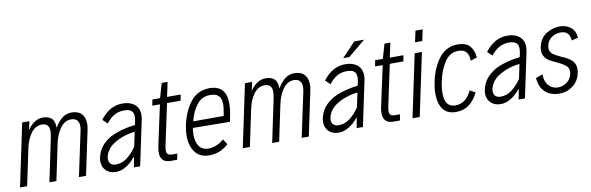

<svg xmlns="http://www.w3.org/2000/svg" viewBox="-49 -1112 4749 1544"><g transform="rotate(-10 2326.0 -339.5)"><path d="M126 -512H185L169 -442L171 -444Q195 -480 227 -501Q259 -522 296 -522Q339 -522 365 -500.5Q391 -479 391 -423L395 -428Q427 -478 458.5 -500Q490 -522 530 -522Q584 -522 611.5 -492.5Q639 -463 639 -411Q639 -387 633 -360L557 0H499L577 -366Q581 -390 581 -401Q581 -432 565.5 -450Q550 -468 516 -468Q466 -468 430 -420.5Q394 -373 378 -299L315 0H258L331 -348Q338 -385 338 -404Q338 -436 323.5 -452Q309 -468 277 -468Q226 -468 190 -420Q154 -372 139 -299L76 0H18Z M1081 -406Q1081 -386 1077 -369L999 0H948L963 -82H959Q927 -40 884.5 -14.5Q842 11 802 11Q750 11 720 -18.5Q690 -48 690 -94Q690 -109 693 -124Q705 -177 733.5 -212.5Q762 -248 812 -278Q903 -323 1015 -334L1022 -365Q1026 -384 1026 -402Q1026 -436 1007 -450.5Q988 -465 950 -465Q904 -465 868.5 -445Q833 -425 802 -384L764 -421Q804 -473 848.5 -497.5Q893 -522 947 -522Q1008 -522 1044.5 -491.5Q1081 -461 1081 -406ZM979 -163 1004 -281Q956 -276 911.5 -261Q867 -246 833 -224Q771 -186 755 -121Q753 -107 753 -102Q753 -76 768.5 -62Q784 -48 811 -48Q861 -48 903 -80.5Q945 -113 979 -163Z M1165 -84Q1165 -101 1170 -129L1242 -463H1180L1189 -512H1252L1286 -630H1334L1309 -512H1420L1411 -463H1300L1230 -134Q1224 -107 1224 -90Q1224 -68 1234.5 -58.5Q1245 -49 1269 -49H1311L1301 0H1248Q1165 0 1165 -84Z M1793 -372Q1793 -325 1778 -256L1772 -227L1470 -230Q1465 -200 1465 -176Q1465 -118 1489.5 -81.5Q1514 -45 1566 -45Q1632 -45 1692 -97L1721 -53Q1681 -18 1642.5 -4Q1604 10 1564 10Q1486 10 1447.5 -42.5Q1409 -95 1409 -177Q1409 -214 1419 -262Q1442 -372 1500.5 -447Q1559 -522 1656 -522Q1793 -522 1793 -372ZM1482 -282H1731Q1743 -344 1743 -376Q1743 -421 1722 -444Q1701 -467 1652 -467Q1585 -467 1543.5 -414.5Q1502 -362 1482 -282Z M1945 -512H2004L1988 -442L1990 -444Q2014 -480 2046 -501Q2078 -522 2115 -522Q2158 -522 2184 -500.5Q2210 -479 2210 -423L2214 -428Q2246 -478 2277.5 -500Q2309 -522 2349 -522Q2403 -522 2430.5 -492.5Q2458 -463 2458 -411Q2458 -387 2452 -360L2376 0H2318L2396 -366Q2400 -390 2400 -401Q2400 -432 2384.5 -450Q2369 -468 2335 -468Q2285 -468 2249 -420.5Q2213 -373 2197 -299L2134 0H2077L2150 -348Q2157 -385 2157 -404Q2157 -436 2142.5 -452Q2128 -468 2096 -468Q2045 -468 2009 -420Q1973 -372 1958 -299L1895 0H1837Z M2900 -406Q2900 -386 2896 -369L2818 0H2767L2782 -82H2778Q2746 -40 2703.5 -14.5Q2661 11 2621 11Q2569 11 2539 -18.5Q2509 -48 2509 -94Q2509 -109 2512 -124Q2524 -177 2552.5 -212.5Q2581 -248 2631 -278Q2722 -323 2834 -334L2841 -365Q2845 -384 2845 -402Q2845 -436 2826 -450.5Q2807 -465 2769 -465Q2723 -465 2687.5 -445Q2652 -425 2621 -384L2583 -421Q2623 -473 2667.5 -497.5Q2712 -522 2766 -522Q2827 -522 2863.5 -491.5Q2900 -461 2900 -406ZM2798 -163 2823 -281Q2775 -276 2730.5 -261Q2686 -246 2652 -224Q2590 -186 2574 -121Q2572 -107 2572 -102Q2572 -76 2587.5 -62Q2603 -48 2630 -48Q2680 -48 2722 -80.5Q2764 -113 2798 -163ZM2869 -690H2949L2808 -573H2758Z M2984 -84Q2984 -101 2989 -129L3061 -463H2999L3008 -512H3071L3105 -630H3153L3128 -512H3239L3230 -463H3119L3049 -134Q3043 -107 3043 -90Q3043 -68 3053.5 -58.5Q3064 -49 3088 -49H3130L3120 0H3067Q2984 0 2984 -84Z M3369 -690H3428L3408 -598H3349ZM3331 -512H3390L3282 0H3223Z M3438 -161Q3438 -207 3449 -260Q3474 -376 3532.5 -449Q3591 -522 3683 -522Q3747 -522 3779.5 -488.5Q3812 -455 3818 -392L3764 -374Q3764 -421 3744 -445.5Q3724 -470 3679 -470Q3609 -470 3566.5 -405Q3524 -340 3506 -250Q3495 -201 3495 -156Q3495 -42 3581 -42Q3669 -42 3714 -141L3759 -117Q3728 -54 3684 -21.5Q3640 11 3578 11Q3506 11 3472 -35.5Q3438 -82 3438 -161Z M4223 -406Q4223 -386 4219 -369L4141 0H4090L4105 -82H4101Q4069 -40 4026.5 -14.5Q3984 11 3944 11Q3892 11 3862 -18.5Q3832 -48 3832 -94Q3832 -109 3835 -124Q3847 -177 3875.5 -212.5Q3904 -248 3954 -278Q4045 -323 4157 -334L4164 -365Q4168 -384 4168 -402Q4168 -436 4149 -450.5Q4130 -465 4092 -465Q4046 -465 4010.5 -445Q3975 -425 3944 -384L3906 -421Q3946 -473 3990.5 -497.5Q4035 -522 4089 -522Q4150 -522 4186.5 -491.5Q4223 -461 4223 -406ZM4121 -163 4146 -281Q4098 -276 4053.5 -261Q4009 -246 3975 -224Q3913 -186 3897 -121Q3895 -107 3895 -102Q3895 -76 3910.5 -62Q3926 -48 3953 -48Q4003 -48 4045 -80.5Q4087 -113 4121 -163Z M4257 -146 4314 -167Q4313 -127 4327.5 -98.5Q4342 -70 4366.5 -55.5Q4391 -41 4418 -41Q4460 -41 4492.5 -65.5Q4525 -90 4534 -132Q4536 -139 4536 -152Q4536 -180 4517.5 -196.5Q4499 -213 4475 -225Q4451 -237 4443 -241Q4407 -257 4386 -270Q4365 -283 4350 -304.5Q4335 -326 4335 -358Q4335 -374 4339 -390Q4354 -457 4406 -489.5Q4458 -522 4516 -522Q4567 -522 4604 -494Q4641 -466 4646 -407L4593 -394Q4588 -473 4515 -473Q4476 -473 4442.5 -451Q4409 -429 4399 -385Q4397 -371 4397 -366Q4397 -335 4418.5 -318Q4440 -301 4486 -280Q4541 -258 4569.5 -231.5Q4598 -205 4598 -160Q4598 -145 4593 -122Q4580 -63 4532.5 -26.5Q4485 10 4423 10Q4349 10 4305.5 -31.5Q4262 -73 4257 -146Z"/></g></svg>

Font: Decalotype Light Italic
Style: Regular
Weight: 300
Italic angle: -12°
Designer: Alfredo Marco Pradil
Foundry: Alfredo Marco Pradil
Version: Version 1.0